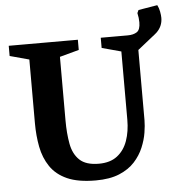

<svg xmlns="http://www.w3.org/2000/svg" viewBox="-53 -785 791 844"><g transform="rotate(-5 342.5 -363.0)"><path d="M336 9Q258 9 210 -12.5Q162 -34 136 -72.5Q110 -111 100.5 -160.5Q91 -210 91 -265V-546L6 -569V-614H311V-569L226 -546V-265Q226 -208 234.5 -162Q243 -116 271 -89.5Q299 -63 356 -63Q406 -63 437 -87Q468 -111 482.5 -152Q497 -193 497 -245V-546L412 -569V-614H605L646 -605L572 -546V-236Q572 -213 567 -181.5Q562 -150 548 -116.5Q534 -83 508 -54.5Q482 -26 440 -8.5Q398 9 336 9ZM490 -562V-614H531Q556 -614 571.5 -624Q587 -634 587 -667Q587 -686 582 -708L588 -721L672 -735Q679 -722 682 -705.5Q685 -689 685 -678Q685 -641 658 -615Q631 -589 590 -575.5Q549 -562 507 -562Z"/></g></svg>

Font: Manuale
Style: Regular
Weight: 400
Designer: Eduardo Tunni / Pablo Cosgaya
Foundry: Eduardo Tunni / Pablo Cosgaya
Version: Version 1.002